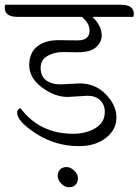

<svg xmlns="http://www.w3.org/2000/svg" viewBox="-59 -666 583 808"><path d="M184 74.5Q184 57 194 47Q204 37 221 37Q238 37 253.5 52Q269 67 269 84Q269 101 259 111.5Q249 122 231.5 122Q214 122 199 107Q184 92 184 74.5ZM188 -497 267 -496Q318 -496 318 -537Q318 -569 285 -595H15Q-39 -595 -39 -633Q-39 -642 -37 -646H450Q504 -646 504 -608Q504 -599 502 -595H330Q369 -558 369 -516Q369 -490 346 -468Q323 -446 266 -446L206 -447Q169 -447 140.5 -430.5Q112 -414 112 -380Q112 -346 134.5 -328.5Q157 -311 196 -311L276 -315Q342 -315 386.5 -269Q431 -223 431 -171.5Q431 -120 386.5 -85.5Q342 -51 274 -51Q175 -51 94 -103Q13 -155 13 -192Q13 -206 27 -211Q108 -103 249 -103Q302 -103 342 -126.5Q382 -150 382 -195Q382 -225 362.5 -244Q343 -263 309 -263Q309 -263 226 -258Q171 -258 117.5 -298Q64 -338 64 -391Q64 -444 97.5 -470.5Q131 -497 188 -497Z"/></svg>

Font: Laila Light
Style: Regular
Weight: 300
Designer: Hitesh Malaviya
Foundry: Indian Type Foundry
Version: Version 1.302;PS 1.0;hotconv 1.0.78;makeotf.lib2.5.61930; tt